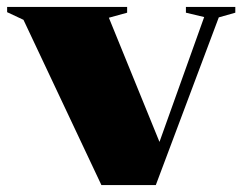

<svg xmlns="http://www.w3.org/2000/svg" viewBox="-42 -532 696 552"><path d="M587 -482 406 0H249.5L25.5 -475L-21.5 -497V-512H323.5V-495.5L271 -481L416.5 -124L545 -483L492.5 -495.5V-512H634.5V-495.5Z"/></svg>

Font: Newsreader 72pt ExtraBold
Style: Regular
Weight: 800
Designer: Hugues Gentile
Foundry: Production Type
Version: Version 1.003; ttfautohint (v1.8.3)